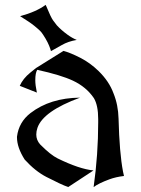

<svg xmlns="http://www.w3.org/2000/svg" viewBox="-20 -758 571 778"><path d="M60.1 -410.2Q72.8 -439.5 103 -463.9L126 -482.4L237.3 -551.8Q265.1 -544.4 306.2 -523.4Q345.2 -503.4 379.4 -470.2Q422.4 -428.2 439.9 -379.9Q459 -333 460.4 -277.3Q463.9 -138.7 478.5 -62.5L482.4 -44.9Q449.2 -41 422.9 -31.2Q380.4 -15.6 359.4 0Q377.9 -131.8 377.9 -262.2Q377.9 -268.6 377.9 -275.4Q377.9 -331.1 360.4 -360.4Q329.6 -405.8 275.4 -431.2Q226.6 -454.1 130.9 -475.1Q123 -462.9 123 -432.6Q123 -413.6 129.4 -382.8ZM256.3 0Q228.5 -9.8 168 -41Q122.6 -64.5 80.1 -111.3Q48.8 -160.2 48.8 -201.7Q48.8 -202.6 48.8 -204.1Q56.2 -263.2 103.5 -299.8Q183.6 -361.3 304.2 -362.3Q155.3 -307.6 131.8 -240.2Q127 -226.1 127 -212.9Q127 -190.4 142.6 -172.9Q184.6 -130.4 213.4 -116.2Q301.8 -72.8 358.9 -67.4ZM291 -596.2Q255.9 -590.3 230 -575.2L186.5 -550.8L184.1 -559.1Q175.8 -585.4 154.8 -617.2Q147.5 -628.4 142.1 -633.3Q118.7 -655.3 94.2 -671.4L61.5 -692.4Q127.4 -710.4 165 -738.3L167.5 -732.9Q186 -688 194.8 -675.8Q206.1 -660.2 210.4 -655.3Q228.5 -635.7 253.9 -617.2Q272 -604 291 -596.2Z"/></svg>

Font: MedievalSharp
Style: Regular
Weight: 500
Version: Version 1.0